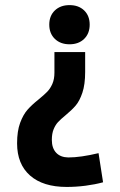

<svg xmlns="http://www.w3.org/2000/svg" viewBox="-20 -510 478 763"><path d="M318.4 -224.1Q318.4 -174.3 307.4 -141.6Q296.4 -108.9 280.8 -90.6Q265.1 -72.3 240.7 -52.2Q221.7 -36.6 210.9 -25.1Q200.2 -13.7 193.1 3.7Q186 21 186 45.9Q186 78.6 203.1 96.9Q220.2 115.2 251.5 115.7Q300.3 115.7 371.6 98.6L389.6 214.4Q357.9 223.1 320.1 228Q282.2 232.9 245.1 232.9Q150.9 232.9 99.4 187.5Q47.9 142.1 47.9 59.6Q47.9 10.7 60.1 -22Q72.3 -54.7 89.4 -74Q106.4 -93.3 133.8 -115.2Q155.3 -132.8 167.5 -145.3Q179.7 -157.7 188 -176.5Q196.3 -195.3 196.3 -221.2V-303.2H318.4ZM336.4 -412.1Q336.4 -377 314.5 -355.5Q292.5 -334 256.3 -334Q220.2 -334 198 -355.5Q175.8 -377 175.8 -412.1Q175.8 -447.3 198 -468.5Q220.2 -489.7 256.3 -489.7Q292.5 -489.7 314.5 -468.5Q336.4 -447.3 336.4 -412.1Z"/></svg>

Font: Selawik
Style: Bold
Weight: 700
Designer: Aaron Bell
Foundry: Microsoft Corporation
Version: Version 1.01